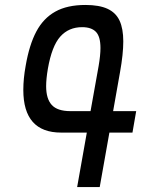

<svg xmlns="http://www.w3.org/2000/svg" viewBox="-20 -754 640 774"><path d="M330 -219.5H226.5Q74 -219.5 74 -391.5Q74 -437 83.5 -489Q98 -573.5 126.5 -627Q155 -680.5 203 -707.2Q251 -734 324.5 -734Q380 -734 413.5 -718.5Q447 -703 462 -670.8Q477 -638.5 477 -587Q477 -536.5 464 -464L436 -306H529L514 -219.5H421L382 0H291ZM166 -406.5Q166 -355.5 188.8 -330.8Q211.5 -306 264 -306H345L377.5 -487.5Q385 -531 385 -560.5Q385 -606.5 366.8 -625.5Q348.5 -644.5 311 -644.5Q257 -644.5 223 -606.5Q189 -568.5 173 -477Q166 -436 166 -406.5Z"/></svg>

Font: JuliaMono Italic
Style: Regular
Weight: 400
Italic angle: -9°
Monospace: yes
Designer: cormullion
Foundry: corm
Version: Version 0.049; ttfautohint (v1.8.4)